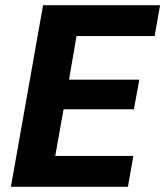

<svg xmlns="http://www.w3.org/2000/svg" viewBox="-20 -720 637 740"><path d="M22 0 146 -700H597L576 -581H275L246 -413H517L496 -299H225L193 -119H494L473 0Z"/></svg>

Font: DM Sans 16pt Black
Style: Italic
Weight: 900
Italic angle: -10°
Version: Version 4.004;gftools[0.9.30]